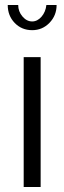

<svg xmlns="http://www.w3.org/2000/svg" viewBox="-20 -750 258 770"><path d="M143 0H75V-521H143ZM109 -664Q130 -664 146.5 -683Q163 -702 166 -730H207Q207 -688 178.5 -658.5Q150 -629 109 -629Q67 -629 39 -658Q11 -687 11 -730H53Q53 -704 70 -684Q87 -664 109 -664Z"/></svg>

Font: Raleway
Style: Regular
Weight: 400
Designer: Matt McInerney, Pablo Impallari, Rodrigo Fuenzalida
Foundry: Matt McInerney, Pablo Impallari, Rodrigo Fuenzalida
Version: Version 1.000;PS 001.001;hotconv 1.0.56; ttfautohint (v1.5)